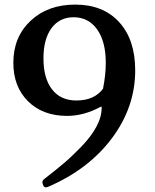

<svg xmlns="http://www.w3.org/2000/svg" viewBox="-20 -807 674 835"><path d="M188 6Q172 12 167 -3L165 -10Q162 -21 173 -29Q221 -66 257 -96.5Q293 -127 334.5 -170Q376 -213 399 -255.5Q422 -298 422 -337Q422 -340 422 -342L420 -344Q418 -342 415 -341Q343 -303 272 -303Q166 -303 102 -366.5Q38 -430 38 -534Q38 -646 113 -716.5Q188 -787 307 -787Q429 -787 498.5 -710.5Q568 -634 568 -501Q568 -341 466.5 -205.5Q365 -70 188 6ZM312 -370Q390 -370 428 -421Q440 -481 440 -534Q440 -626 402.5 -679Q365 -732 300 -732Q239 -732 204 -684.5Q169 -637 169 -553Q169 -466 206.5 -418Q244 -370 312 -370Z"/></svg>

Font: Caslon OS
Style: Regular
Weight: 400
Designer: Alfredo Marco Pradil
Foundry: Hanken Design Co.
Version: Version 1.000;PS 001.000;hotconv 1.0.88;makeotf.lib2.5.64775